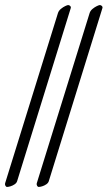

<svg xmlns="http://www.w3.org/2000/svg" viewBox="-42 -724 425 758"><path d="M-14 14Q-18 14 -20.5 9.5Q-23 5 -22 0L187 -673Q190 -682 198.5 -689Q207 -696 215.5 -700Q224 -704 227 -704Q232 -704 235.5 -700Q239 -696 237 -691L26 -10Q24 -2 16 3.5Q8 9 -0.5 11.5Q-9 14 -14 14ZM111 14Q107 14 104.5 9.5Q102 5 103 0L312 -673Q315 -682 323.5 -689Q332 -696 340.5 -700Q349 -704 352 -704Q357 -704 360.5 -700Q364 -696 362 -691L151 -10Q149 -2 141 3.5Q133 9 124.5 11.5Q116 14 111 14Z"/></svg>

Font: EB Garamond
Style: Italic
Weight: 400
Italic angle: -17.2°
Designer: Georg Duffner and Octavio Pardo
Foundry: Georg Duffner
Version: Version 1.001